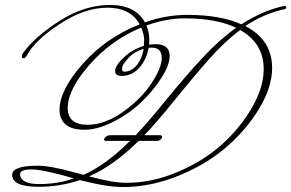

<svg xmlns="http://www.w3.org/2000/svg" viewBox="-20 -743 1174 774"><path d="M480 -454Q510 -454 531.5 -480.5Q553 -507 559 -546Q522 -536 497 -508.5Q472 -481 472 -467.5Q472 -454 480 -454ZM61 -41Q62 -1 138 -1Q214 -1 278 -24Q153 -60 107 -60Q61 -60 61 -41ZM560 -558Q561 -562 561 -583Q561 -604 549 -632Q426 -580 339.5 -480.5Q253 -381 253 -308Q253 -240 333 -240Q402 -240 474.5 -291Q547 -342 589.5 -405.5Q632 -469 632 -510Q632 -551 591 -551Q583 -551 579 -550Q571 -503 541.5 -470Q512 -437 471 -437Q444 -437 444 -456Q444 -479 479 -511.5Q514 -544 560 -558ZM1043 -464Q1043 -569 948 -622Q886 -576 821.5 -503Q757 -430 684.5 -340Q612 -250 562 -198H625Q634 -197 634 -192.5Q634 -188 630 -183Q622 -175 614 -175H539Q438 -75 339 -32Q434 -6 490 -6Q594 -6 698 -50.5Q802 -95 876 -162Q950 -229 996.5 -310.5Q1043 -392 1043 -464ZM399 -181Q406 -198 426 -198H527Q573 -246 649.5 -340Q726 -434 794.5 -508Q863 -582 932 -631Q853 -669 724 -669Q649 -669 570 -640Q582 -613 582 -581Q582 -578 581.5 -572Q581 -566 581 -563Q597 -565 607 -565Q664 -565 664 -517Q664 -482 632 -431Q600 -380 551.5 -333Q503 -286 438.5 -253Q374 -220 321 -220Q268 -220 244 -241.5Q220 -263 220 -300Q220 -380 313.5 -485.5Q407 -591 543 -645Q506 -712 413 -712Q320 -712 219 -645Q118 -578 89 -520Q82 -508 75 -508Q68 -508 68 -516Q68 -521 72 -528Q120 -595 220.5 -659Q321 -723 423.5 -723Q526 -723 564 -653Q649 -683 735 -683Q869 -683 953 -645Q1042 -702 1126 -719Q1134 -719 1134 -713Q1134 -707 1127 -706Q1046 -689 969 -638Q1077 -582 1077 -469Q1077 -393 1026.5 -308Q976 -223 895.5 -152.5Q815 -82 702 -35.5Q589 11 475 11Q410 11 302 -17Q221 10 136 10Q29 10 29 -38Q29 -75 132 -75Q183 -75 280 -48Q308 -40 317 -38Q408 -79 504 -175H410Q399 -175 399 -181Z"/></svg>

Font: Miss Fajardose
Style: Regular
Weight: 400
Version: Version 1.000